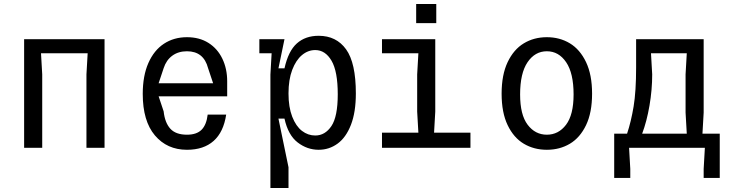

<svg xmlns="http://www.w3.org/2000/svg" viewBox="-20 -735 3640 955"><path d="M100 -540H500V0H410V-365L416 -470H184L190 -365V0H100Z M690 -268Q690 -358 718 -421.5Q746 -485 795.5 -517.5Q845 -550 910 -550Q972 -550 1017 -521.5Q1062 -493 1086 -443Q1110 -393 1110 -331V-256H769L794 -181Q800 -125 827 -95Q854 -65 910 -65Q958 -65 982.5 -89.5Q1007 -114 1013 -165H1105Q1092 -78 1042.5 -34Q993 10 910 10Q811 10 750.5 -61.5Q690 -133 690 -268ZM1040 -321 1015 -396Q993 -480 910 -480Q867 -480 837 -458Q807 -436 794 -396L769 -321Z M1325 -364 1331 -469V-470H1270V-540H1395L1365 -395H1395Q1414 -481 1456.5 -519Q1499 -557 1565 -557Q1653 -557 1701.5 -489.5Q1750 -422 1750 -270Q1750 -177 1725.5 -114Q1701 -51 1659 -20.5Q1617 10 1565 10Q1508 10 1460.5 -26.5Q1413 -63 1395 -145H1365L1415 97V200H1325ZM1548 -61Q1597 -61 1628.5 -108Q1660 -155 1660 -266Q1660 -380 1629 -433Q1598 -486 1548 -486Q1512 -486 1482 -461Q1452 -436 1433.5 -387.5Q1415 -339 1415 -270Q1415 -202 1433.5 -154.5Q1452 -107 1482 -84Q1512 -61 1548 -61Z M1880 -75H2061L2055 -180V-365L2061 -470H1880V-540H2145V-180L2139 -75H2320V0H1880ZM2050 -715H2150V-620H2050Z M2700 -480Q2641 -480 2604 -425.5Q2567 -371 2567 -265Q2567 -164 2604.5 -114.5Q2642 -65 2700 -65Q2758 -65 2795.5 -114.5Q2833 -164 2833 -265Q2833 -371 2796 -425.5Q2759 -480 2700 -480ZM2700 -550Q2764 -550 2814.5 -519.5Q2865 -489 2895 -426Q2925 -363 2925 -269Q2925 -175 2895 -112.5Q2865 -50 2814.5 -20Q2764 10 2700 10Q2636 10 2585.5 -20Q2535 -50 2505 -112.5Q2475 -175 2475 -269Q2475 -363 2505 -426Q2535 -489 2585.5 -519.5Q2636 -550 2700 -550Z M3480 105 3486 0H3109L3115 105V150H3035V-70H3099Q3119 -130 3131.5 -205Q3144 -280 3144 -400V-540H3480V-175L3474 -70H3560V150H3480ZM3396 -70 3390 -175V-365L3396 -470H3218L3224 -365Q3224 -288 3210.5 -209.5Q3197 -131 3174 -70Z"/></svg>

Font: Sligoil Micro
Style: Regular
Weight: 400
Designer: Ariel Martín Pérez
Foundry: Igor Stepanchenko
Version: Version 1.001